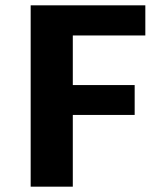

<svg xmlns="http://www.w3.org/2000/svg" viewBox="-20 -700 587 720"><path d="M253 -567V-381H485V-269H253V0H95V-680H525V-567Z"/></svg>

Font: Martel Sans ExtraBold
Style: Regular
Weight: 800
Designer: Dan Reynolds and Mathieu Réguer
Foundry: Dan Reynolds and Mathieu Réguer
Version: Version 1.002; ttfautohint (v1.1) -l 5 -r 5 -G 72 -x 0 -D la